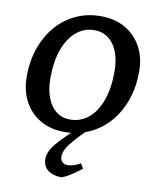

<svg xmlns="http://www.w3.org/2000/svg" viewBox="-97 -725 850 1059"><g transform="rotate(10 327.5 -195.5)"><path d="M292 12Q217 12 159 -21Q101 -54 68.5 -114Q36 -174 36 -255Q36 -341 61.5 -413.5Q87 -486 133 -539.5Q179 -593 242.5 -622.5Q306 -652 382 -652Q460 -652 518 -619Q576 -586 609 -526.5Q642 -467 642 -387Q642 -301 616.5 -228Q591 -155 544 -101Q497 -47 433 -17.5Q369 12 292 12ZM311 -61Q370 -61 414.5 -97.5Q459 -134 483.5 -202Q508 -270 508 -362Q508 -427 490 -473.5Q472 -520 438.5 -545Q405 -570 360 -570Q303 -570 259 -533Q215 -496 190.5 -428.5Q166 -361 166 -268Q166 -204 184 -157.5Q202 -111 234.5 -86Q267 -61 311 -61ZM430 194Q422 200 404.5 213Q387 226 365.5 239.5Q344 253 322 261Q274 261 245 239Q216 217 216 176Q216 147 234 118Q252 89 285.5 55Q319 21 364 -22H422Q378 21 351.5 51.5Q325 82 313 104.5Q301 127 301 148Q301 167 312.5 178Q324 189 343 189Q358 189 372.5 184.5Q387 180 398.5 174.5Q410 169 414 166Z"/></g></svg>

Font: Alegreya SemiBold
Style: Italic
Weight: 600
Italic angle: -7°
Designer: Juan Pablo del Peral
Foundry: Huerta Tipografica
Version: Version 2.009